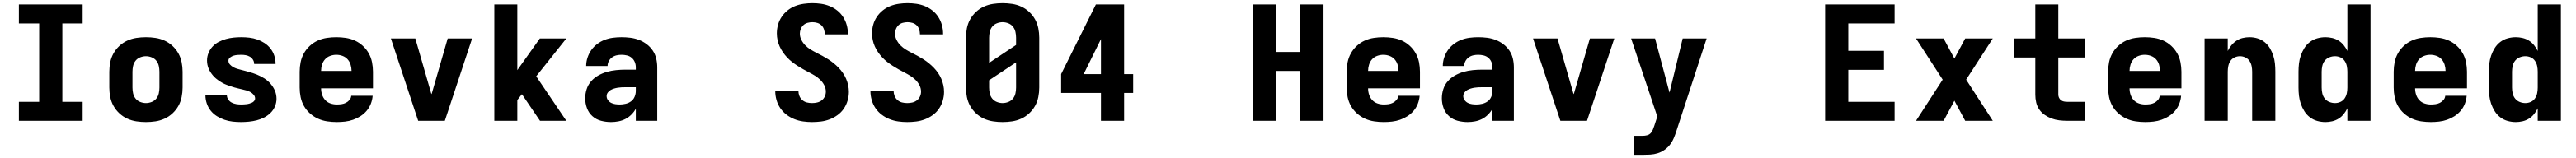

<svg xmlns="http://www.w3.org/2000/svg" viewBox="-20 -763 16240 998"><path d="M99 0V-120H227V-615H99V-735H501V-615H373V-120H501V0Z M900 8Q870 8 840 3.5Q810 -1 782.5 -13.5Q755 -26 732.5 -47Q710 -68 695.5 -94Q681 -120 675 -150Q669 -180 669 -210V-310Q669 -340 675 -370Q681 -400 695.5 -426Q710 -452 732.5 -473Q755 -494 782.5 -506.5Q810 -519 840 -523.5Q870 -528 900 -528Q930 -528 960 -523.5Q990 -519 1017.5 -506.5Q1045 -494 1067.5 -473Q1090 -452 1104.5 -426Q1119 -400 1125 -370Q1131 -340 1131 -310V-210Q1131 -180 1125 -150Q1119 -120 1104.5 -94Q1090 -68 1067.5 -47Q1045 -26 1017.5 -13.5Q990 -1 960 3.5Q930 8 900 8ZM900 -112Q918 -112 936 -119Q954 -126 965.5 -140.5Q977 -155 981 -173.5Q985 -192 985 -210V-310Q985 -328 981 -346.5Q977 -365 965.5 -379.5Q954 -394 936 -401Q918 -408 900 -408Q882 -408 864 -401Q846 -394 834.5 -379.5Q823 -365 819 -346.5Q815 -328 815 -310V-210Q815 -192 819 -173.5Q823 -155 834.5 -140.5Q846 -126 864 -119Q882 -112 900 -112Z M1499 8Q1472 8 1446 5Q1420 2 1395 -6.5Q1370 -15 1347.5 -29Q1325 -43 1308.5 -63.5Q1292 -84 1283.5 -109.5Q1275 -135 1275 -161Q1275 -162 1275 -162.5Q1275 -163 1275 -164H1410Q1410 -164 1410 -163.5Q1410 -163 1410 -163Q1410 -148 1418.5 -135Q1427 -122 1440.5 -115Q1454 -108 1469 -105.5Q1484 -103 1499 -103Q1508 -103 1516.5 -103.5Q1525 -104 1534 -105Q1543 -106 1551.5 -108.5Q1560 -111 1568 -114.5Q1576 -118 1582 -125Q1588 -132 1588 -141Q1588 -154 1579 -164.5Q1570 -175 1558.5 -181.5Q1547 -188 1534.5 -191.5Q1522 -195 1509 -198Q1496 -201 1483.5 -204Q1471 -207 1458 -210.5Q1445 -214 1432.5 -218.5Q1420 -223 1408 -227.5Q1396 -232 1384.5 -238Q1373 -244 1362 -251.5Q1351 -259 1341 -267.5Q1331 -276 1322.5 -286Q1314 -296 1307 -307Q1300 -318 1295 -330Q1290 -342 1287.5 -355Q1285 -368 1285 -381Q1285 -406 1294.5 -429Q1304 -452 1320.5 -469.5Q1337 -487 1359 -498.5Q1381 -510 1404.5 -516.5Q1428 -523 1452.5 -525.5Q1477 -528 1501 -528Q1527 -528 1552.5 -525Q1578 -522 1602 -513.5Q1626 -505 1647.5 -491Q1669 -477 1685 -456.5Q1701 -436 1709 -411.5Q1717 -387 1717 -362Q1717 -361 1717 -360.5Q1717 -360 1717 -359H1582Q1582 -359 1582 -359.5Q1582 -360 1582 -360Q1582 -374 1574.5 -386Q1567 -398 1555 -405Q1543 -412 1529 -414.5Q1515 -417 1501 -417Q1489 -417 1476.5 -416Q1464 -415 1452.5 -411.5Q1441 -408 1430.5 -400Q1420 -392 1420 -380Q1420 -366 1429 -356Q1438 -346 1449.5 -339.5Q1461 -333 1473.5 -329Q1486 -325 1499 -322Q1512 -319 1524.5 -315.5Q1537 -312 1549.5 -308.5Q1562 -305 1574.5 -301Q1587 -297 1599 -292Q1611 -287 1623 -281Q1635 -275 1646 -268Q1657 -261 1667 -252.5Q1677 -244 1685.5 -234Q1694 -224 1701 -213Q1708 -202 1713 -190Q1718 -178 1720.5 -165Q1723 -152 1723 -139Q1723 -114 1713 -90.5Q1703 -67 1685 -49.5Q1667 -32 1644.5 -20.5Q1622 -9 1598 -3Q1574 3 1549 5.5Q1524 8 1499 8Z M2103 8Q2073 8 2042.5 3.5Q2012 -1 1984.5 -13.5Q1957 -26 1934 -46.5Q1911 -67 1896 -93.5Q1881 -120 1875 -150Q1869 -180 1869 -210V-310Q1869 -340 1875 -370Q1881 -400 1895.5 -426Q1910 -452 1932.5 -473Q1955 -494 1982.5 -506.5Q2010 -519 2040 -523.5Q2070 -528 2100 -528Q2130 -528 2160 -523.5Q2190 -519 2217.5 -506.5Q2245 -494 2267.5 -473Q2290 -452 2304.5 -426Q2319 -400 2325 -370Q2331 -340 2331 -310V-205H2004Q2004 -184 2010.5 -164.5Q2017 -145 2030.5 -130.5Q2044 -116 2063.5 -109.5Q2083 -103 2103 -103Q2118 -103 2132.5 -105Q2147 -107 2160 -113.5Q2173 -120 2183 -131.5Q2193 -143 2194 -158H2329Q2327 -132 2317.5 -107.5Q2308 -83 2291 -63Q2274 -43 2252 -29Q2230 -15 2205.5 -6.5Q2181 2 2155 5Q2129 8 2103 8ZM2004 -315H2196Q2196 -335 2190 -354.5Q2184 -374 2171 -388.5Q2158 -403 2139 -410Q2120 -417 2100 -417Q2080 -417 2061 -410Q2042 -403 2029 -388.5Q2016 -374 2010 -354.5Q2004 -335 2004 -315Z M2616 0 2444 -520H2598L2698 -173Q2699 -172 2699.5 -170Q2700 -168 2700 -167Q2700 -168 2700.5 -170Q2701 -172 2702 -173L2802 -520H2956L2784 0Z M3096 0V-735H3241V-320L3383 -520H3550L3360 -281L3550 0H3384L3270 -168L3241 -131V0Z M3832 8H3831Q3800 8 3769 0Q3738 -8 3714.5 -29Q3691 -50 3680 -80Q3669 -110 3669 -142Q3669 -171 3678 -199.5Q3687 -228 3706.5 -250Q3726 -272 3752 -286.5Q3778 -301 3806 -309Q3834 -317 3863.5 -320Q3893 -323 3922 -323H3988V-338Q3988 -355 3981.5 -371Q3975 -387 3962 -398Q3949 -409 3932 -413Q3915 -417 3898 -417Q3882 -417 3866.5 -413.5Q3851 -410 3838 -400.5Q3825 -391 3817.5 -376.5Q3810 -362 3810 -346H3675Q3675 -373 3683.5 -399Q3692 -425 3707.5 -447Q3723 -469 3745 -485.5Q3767 -502 3792 -511.5Q3817 -521 3844 -524.5Q3871 -528 3898 -528Q3926 -528 3954 -524.5Q3982 -521 4008 -511Q4034 -501 4056.5 -484Q4079 -467 4094.5 -444Q4110 -421 4116.5 -393.5Q4123 -366 4123 -338V0H3988V-76Q3977 -56 3960 -39Q3943 -22 3922.5 -11.5Q3902 -1 3878.5 3.5Q3855 8 3832 8ZM3887 -103Q3905 -103 3924 -107.5Q3943 -112 3958 -123Q3973 -134 3980.5 -152Q3988 -170 3988 -189V-212H3922Q3910 -212 3898 -211.5Q3886 -211 3874 -209Q3862 -207 3850.5 -203.5Q3839 -200 3828.5 -194Q3818 -188 3811 -178Q3804 -168 3804 -156Q3804 -142 3812.5 -130.5Q3821 -119 3833 -113Q3845 -107 3859 -105Q3873 -103 3887 -103Z M5099 8Q5070 8 5042 4Q5014 0 4987.5 -10.5Q4961 -21 4938 -38.5Q4915 -56 4899 -79.5Q4883 -103 4875 -131Q4867 -159 4867 -187Q4867 -188 4867 -189Q4867 -190 4867 -191H5013Q5013 -191 5013 -190.5Q5013 -190 5013 -189Q5013 -173 5019 -157.5Q5025 -142 5037.5 -131Q5050 -120 5066 -116Q5082 -112 5099 -112Q5115 -112 5130.5 -115.5Q5146 -119 5159 -128.5Q5172 -138 5179 -153Q5186 -168 5186 -184Q5186 -205 5176 -224.5Q5166 -244 5150.5 -259Q5135 -274 5117 -285Q5099 -296 5080.5 -305.5Q5062 -315 5043.5 -325.5Q5025 -336 5007 -347.5Q4989 -359 4972.5 -372Q4956 -385 4941.5 -400.5Q4927 -416 4915 -433.5Q4903 -451 4894.5 -470Q4886 -489 4881.5 -510Q4877 -531 4877 -552Q4877 -580 4884.5 -607Q4892 -634 4907.5 -657Q4923 -680 4945 -697.5Q4967 -715 4992.5 -725Q5018 -735 5046 -739Q5074 -743 5101 -743Q5129 -743 5156.5 -739Q5184 -735 5210 -724.5Q5236 -714 5258 -696.5Q5280 -679 5295 -655.5Q5310 -632 5317.5 -605Q5325 -578 5325 -550Q5325 -549 5325 -548Q5325 -547 5325 -546H5179Q5179 -547 5179 -547.5Q5179 -548 5179 -548Q5179 -563 5174 -578Q5169 -593 5158 -603.5Q5147 -614 5132 -618.5Q5117 -623 5101 -623Q5086 -623 5071 -619Q5056 -615 5045 -605Q5034 -595 5028 -580.5Q5022 -566 5022 -551Q5022 -530 5032 -510.5Q5042 -491 5057 -476Q5072 -461 5090 -450Q5108 -439 5127 -429.5Q5146 -420 5164.5 -410Q5183 -400 5201 -388.5Q5219 -377 5235.5 -363.5Q5252 -350 5266.5 -335Q5281 -320 5293 -302.5Q5305 -285 5313.5 -265.5Q5322 -246 5326.5 -225Q5331 -204 5331 -183Q5331 -155 5323 -127.5Q5315 -100 5299 -76.5Q5283 -53 5259.5 -36Q5236 -19 5209.5 -9Q5183 1 5155 4.5Q5127 8 5099 8Z M5699 8Q5670 8 5642 4Q5614 0 5587.5 -10.5Q5561 -21 5538 -38.5Q5515 -56 5499 -79.5Q5483 -103 5475 -131Q5467 -159 5467 -187Q5467 -188 5467 -189Q5467 -190 5467 -191H5613Q5613 -191 5613 -190.5Q5613 -190 5613 -189Q5613 -173 5619 -157.5Q5625 -142 5637.5 -131Q5650 -120 5666 -116Q5682 -112 5699 -112Q5715 -112 5730.5 -115.5Q5746 -119 5759 -128.5Q5772 -138 5779 -153Q5786 -168 5786 -184Q5786 -205 5776 -224.5Q5766 -244 5750.5 -259Q5735 -274 5717 -285Q5699 -296 5680.5 -305.5Q5662 -315 5643.5 -325.5Q5625 -336 5607 -347.5Q5589 -359 5572.5 -372Q5556 -385 5541.5 -400.5Q5527 -416 5515 -433.5Q5503 -451 5494.5 -470Q5486 -489 5481.5 -510Q5477 -531 5477 -552Q5477 -580 5484.5 -607Q5492 -634 5507.5 -657Q5523 -680 5545 -697.5Q5567 -715 5592.5 -725Q5618 -735 5646 -739Q5674 -743 5701 -743Q5729 -743 5756.5 -739Q5784 -735 5810 -724.5Q5836 -714 5858 -696.5Q5880 -679 5895 -655.5Q5910 -632 5917.5 -605Q5925 -578 5925 -550Q5925 -549 5925 -548Q5925 -547 5925 -546H5779Q5779 -547 5779 -547.5Q5779 -548 5779 -548Q5779 -563 5774 -578Q5769 -593 5758 -603.5Q5747 -614 5732 -618.5Q5717 -623 5701 -623Q5686 -623 5671 -619Q5656 -615 5645 -605Q5634 -595 5628 -580.5Q5622 -566 5622 -551Q5622 -530 5632 -510.5Q5642 -491 5657 -476Q5672 -461 5690 -450Q5708 -439 5727 -429.5Q5746 -420 5764.5 -410Q5783 -400 5801 -388.5Q5819 -377 5835.5 -363.5Q5852 -350 5866.5 -335Q5881 -320 5893 -302.5Q5905 -285 5913.5 -265.5Q5922 -246 5926.5 -225Q5931 -204 5931 -183Q5931 -155 5923 -127.5Q5915 -100 5899 -76.5Q5883 -53 5859.5 -36Q5836 -19 5809.5 -9Q5783 1 5755 4.5Q5727 8 5699 8Z M6300 8Q6270 8 6240 3.5Q6210 -1 6182.5 -13.5Q6155 -26 6132.5 -47Q6110 -68 6095.5 -94Q6081 -120 6075 -150Q6069 -180 6069 -210V-525Q6069 -555 6075 -585Q6081 -615 6095.5 -641Q6110 -667 6132.5 -688Q6155 -709 6182.5 -721.5Q6210 -734 6240 -738.5Q6270 -743 6300 -743Q6330 -743 6360 -738.5Q6390 -734 6417.5 -721.5Q6445 -709 6467.5 -688Q6490 -667 6504.5 -641Q6519 -615 6525 -585Q6531 -555 6531 -525V-210Q6531 -180 6525 -150Q6519 -120 6504.5 -94Q6490 -68 6467.5 -47Q6445 -26 6417.5 -13.5Q6390 -1 6360 3.5Q6330 8 6300 8ZM6215 -366 6385 -479V-525Q6385 -543 6381 -561.5Q6377 -580 6365.5 -594.5Q6354 -609 6336 -616Q6318 -623 6300 -623Q6282 -623 6264 -616Q6246 -609 6234.5 -594.5Q6223 -580 6219 -561.5Q6215 -543 6215 -525ZM6300 -112Q6318 -112 6336 -119Q6354 -126 6365.5 -140.5Q6377 -155 6381 -173.5Q6385 -192 6385 -210V-369L6215 -256V-210Q6215 -192 6219 -173.5Q6223 -155 6234.5 -140.5Q6246 -126 6264 -119Q6282 -112 6300 -112Z M6920 0V-176H6669V-295L6888 -735H7066V-295H7123V-176H7066V0ZM6811 -295H6920V-516Z M7877 0V-735H8023V-435H8177V-735H8323V0H8177V-315H8023V0Z M8703 8Q8673 8 8642.5 3.5Q8612 -1 8584.5 -13.5Q8557 -26 8534 -46.5Q8511 -67 8496 -93.5Q8481 -120 8475 -150Q8469 -180 8469 -210V-310Q8469 -340 8475 -370Q8481 -400 8495.5 -426Q8510 -452 8532.5 -473Q8555 -494 8582.5 -506.5Q8610 -519 8640 -523.5Q8670 -528 8700 -528Q8730 -528 8760 -523.5Q8790 -519 8817.5 -506.5Q8845 -494 8867.5 -473Q8890 -452 8904.5 -426Q8919 -400 8925 -370Q8931 -340 8931 -310V-205H8604Q8604 -184 8610.5 -164.5Q8617 -145 8630.5 -130.5Q8644 -116 8663.5 -109.5Q8683 -103 8703 -103Q8718 -103 8732.5 -105Q8747 -107 8760 -113.5Q8773 -120 8783 -131.5Q8793 -143 8794 -158H8929Q8927 -132 8917.5 -107.5Q8908 -83 8891 -63Q8874 -43 8852 -29Q8830 -15 8805.5 -6.5Q8781 2 8755 5Q8729 8 8703 8ZM8604 -315H8796Q8796 -335 8790 -354.5Q8784 -374 8771 -388.5Q8758 -403 8739 -410Q8720 -417 8700 -417Q8680 -417 8661 -410Q8642 -403 8629 -388.5Q8616 -374 8610 -354.5Q8604 -335 8604 -315Z M9232 8H9231Q9200 8 9169 0Q9138 -8 9114.5 -29Q9091 -50 9080 -80Q9069 -110 9069 -142Q9069 -171 9078 -199.5Q9087 -228 9106.5 -250Q9126 -272 9152 -286.5Q9178 -301 9206 -309Q9234 -317 9263.5 -320Q9293 -323 9322 -323H9388V-338Q9388 -355 9381.5 -371Q9375 -387 9362 -398Q9349 -409 9332 -413Q9315 -417 9298 -417Q9282 -417 9266.5 -413.5Q9251 -410 9238 -400.5Q9225 -391 9217.5 -376.5Q9210 -362 9210 -346H9075Q9075 -373 9083.5 -399Q9092 -425 9107.5 -447Q9123 -469 9145 -485.5Q9167 -502 9192 -511.5Q9217 -521 9244 -524.5Q9271 -528 9298 -528Q9326 -528 9354 -524.5Q9382 -521 9408 -511Q9434 -501 9456.5 -484Q9479 -467 9494.5 -444Q9510 -421 9516.5 -393.5Q9523 -366 9523 -338V0H9388V-76Q9377 -56 9360 -39Q9343 -22 9322.5 -11.5Q9302 -1 9278.5 3.5Q9255 8 9232 8ZM9287 -103Q9305 -103 9324 -107.5Q9343 -112 9358 -123Q9373 -134 9380.5 -152Q9388 -170 9388 -189V-212H9322Q9310 -212 9298 -211.5Q9286 -211 9274 -209Q9262 -207 9250.5 -203.5Q9239 -200 9228.5 -194Q9218 -188 9211 -178Q9204 -168 9204 -156Q9204 -142 9212.5 -130.5Q9221 -119 9233 -113Q9245 -107 9259 -105Q9273 -103 9287 -103Z M9816 0 9644 -520H9798L9898 -173Q9899 -172 9899.5 -170Q9900 -168 9900 -167Q9900 -168 9900.5 -170Q9901 -172 9902 -173L10002 -520H10156L9984 0Z M10281 215V95H10335Q10349 95 10362.5 91.5Q10376 88 10385.5 78Q10395 68 10399.5 55Q10404 42 10409 29L10427 -27L10382 -162L10262 -520H10413L10504 -178L10587 -520H10738L10547 66Q10540 88 10530.5 110.5Q10521 133 10506.5 151.5Q10492 170 10472 184Q10452 198 10429.5 205Q10407 212 10383 213.5Q10359 215 10335 215Z M11485 0V-735H11923V-615H11631V-442H11856V-322H11631V-120H11923V0Z M12058 0 12226 -260 12058 -520H12232L12300 -393L12368 -520H12542L12374 -260L12542 0H12368L12300 -127L12232 0Z M13010 0Q12985 0 12960.5 -3Q12936 -6 12913 -14.5Q12890 -23 12869.5 -37Q12849 -51 12835 -71.5Q12821 -92 12815.5 -116Q12810 -140 12810 -165V-400H12677V-520H12810V-735H12955V-520H13123V-400H12955V-165Q12955 -155 12959.5 -145.5Q12964 -136 12972 -130Q12980 -124 12990 -122Q13000 -120 13010 -120H13123V0Z M13503 8Q13473 8 13442.5 3.5Q13412 -1 13384.5 -13.5Q13357 -26 13334 -46.5Q13311 -67 13296 -93.5Q13281 -120 13275 -150Q13269 -180 13269 -210V-310Q13269 -340 13275 -370Q13281 -400 13295.5 -426Q13310 -452 13332.5 -473Q13355 -494 13382.5 -506.5Q13410 -519 13440 -523.5Q13470 -528 13500 -528Q13530 -528 13560 -523.5Q13590 -519 13617.5 -506.5Q13645 -494 13667.5 -473Q13690 -452 13704.5 -426Q13719 -400 13725 -370Q13731 -340 13731 -310V-205H13404Q13404 -184 13410.5 -164.5Q13417 -145 13430.5 -130.5Q13444 -116 13463.5 -109.5Q13483 -103 13503 -103Q13518 -103 13532.5 -105Q13547 -107 13560 -113.5Q13573 -120 13583 -131.5Q13593 -143 13594 -158H13729Q13727 -132 13717.5 -107.5Q13708 -83 13691 -63Q13674 -43 13652 -29Q13630 -15 13605.5 -6.5Q13581 2 13555 5Q13529 8 13503 8ZM13404 -315H13596Q13596 -335 13590 -354.5Q13584 -374 13571 -388.5Q13558 -403 13539 -410Q13520 -417 13500 -417Q13480 -417 13461 -410Q13442 -403 13429 -388.5Q13416 -374 13410 -354.5Q13404 -335 13404 -315Z M13877 0V-520H14023V-441Q14032 -460 14046 -477Q14060 -494 14078 -506Q14096 -518 14117.5 -523Q14139 -528 14160 -528Q14186 -528 14211 -520.5Q14236 -513 14256 -496.5Q14276 -480 14289 -458Q14302 -436 14310 -411.5Q14318 -387 14320.5 -361.5Q14323 -336 14323 -310V0H14177V-310Q14177 -328 14173.5 -345.5Q14170 -363 14160.5 -377.5Q14151 -392 14134.5 -400Q14118 -408 14100 -408Q14082 -408 14065.5 -400Q14049 -392 14039.5 -377.5Q14030 -363 14026.5 -345.5Q14023 -328 14023 -310V0Z M14639 8Q14613 8 14587.5 1Q14562 -6 14541 -22Q14520 -38 14506 -60.5Q14492 -83 14483.5 -107.5Q14475 -132 14472 -158Q14469 -184 14469 -210V-310Q14469 -336 14472 -362Q14475 -388 14483.5 -412.5Q14492 -437 14506 -459.5Q14520 -482 14541 -498Q14562 -514 14587.5 -521Q14613 -528 14639 -528Q14660 -528 14681.5 -523Q14703 -518 14721.5 -506.5Q14740 -495 14754 -477.5Q14768 -460 14777 -441V-735H14923V0H14777V-79Q14768 -60 14754 -42.5Q14740 -25 14721.5 -13.5Q14703 -2 14681.5 3Q14660 8 14639 8ZM14699 -112Q14717 -112 14733.5 -119.5Q14750 -127 14760 -142Q14770 -157 14773.5 -174.5Q14777 -192 14777 -210V-310Q14777 -328 14773.5 -345.5Q14770 -363 14760 -378Q14750 -393 14733.5 -400.5Q14717 -408 14699 -408Q14681 -408 14663.5 -401Q14646 -394 14634.5 -379.5Q14623 -365 14619 -346.5Q14615 -328 14615 -310V-210Q14615 -192 14619 -173.5Q14623 -155 14634.5 -140.5Q14646 -126 14663.5 -119Q14681 -112 14699 -112Z M15303 8Q15273 8 15242.5 3.5Q15212 -1 15184.5 -13.5Q15157 -26 15134 -46.5Q15111 -67 15096 -93.5Q15081 -120 15075 -150Q15069 -180 15069 -210V-310Q15069 -340 15075 -370Q15081 -400 15095.5 -426Q15110 -452 15132.5 -473Q15155 -494 15182.5 -506.5Q15210 -519 15240 -523.5Q15270 -528 15300 -528Q15330 -528 15360 -523.5Q15390 -519 15417.5 -506.5Q15445 -494 15467.5 -473Q15490 -452 15504.5 -426Q15519 -400 15525 -370Q15531 -340 15531 -310V-205H15204Q15204 -184 15210.5 -164.5Q15217 -145 15230.5 -130.5Q15244 -116 15263.5 -109.5Q15283 -103 15303 -103Q15318 -103 15332.5 -105Q15347 -107 15360 -113.5Q15373 -120 15383 -131.5Q15393 -143 15394 -158H15529Q15527 -132 15517.5 -107.5Q15508 -83 15491 -63Q15474 -43 15452 -29Q15430 -15 15405.5 -6.5Q15381 2 15355 5Q15329 8 15303 8ZM15204 -315H15396Q15396 -335 15390 -354.5Q15384 -374 15371 -388.5Q15358 -403 15339 -410Q15320 -417 15300 -417Q15280 -417 15261 -410Q15242 -403 15229 -388.5Q15216 -374 15210 -354.5Q15204 -335 15204 -315Z M15839 8Q15813 8 15787.5 1Q15762 -6 15741 -22Q15720 -38 15706 -60.5Q15692 -83 15683.5 -107.5Q15675 -132 15672 -158Q15669 -184 15669 -210V-310Q15669 -336 15672 -362Q15675 -388 15683.5 -412.5Q15692 -437 15706 -459.5Q15720 -482 15741 -498Q15762 -514 15787.5 -521Q15813 -528 15839 -528Q15860 -528 15881.5 -523Q15903 -518 15921.5 -506.5Q15940 -495 15954 -477.5Q15968 -460 15977 -441V-735H16123V0H15977V-79Q15968 -60 15954 -42.5Q15940 -25 15921.5 -13.5Q15903 -2 15881.5 3Q15860 8 15839 8ZM15899 -112Q15917 -112 15933.5 -119.5Q15950 -127 15960 -142Q15970 -157 15973.5 -174.5Q15977 -192 15977 -210V-310Q15977 -328 15973.5 -345.5Q15970 -363 15960 -378Q15950 -393 15933.5 -400.5Q15917 -408 15899 -408Q15881 -408 15863.5 -401Q15846 -394 15834.5 -379.5Q15823 -365 15819 -346.5Q15815 -328 15815 -310V-210Q15815 -192 15819 -173.5Q15823 -155 15834.5 -140.5Q15846 -126 15863.5 -119Q15881 -112 15899 -112Z"/></svg>

Font: Iosevka SS04 Heavy Extended
Style: Regular
Weight: 900
Width: 7
Monospace: yes
Designer: Belleve Invis
Foundry: Belleve Invis
Version: Version 19.0.0; ttfautohint (v1.8.4)